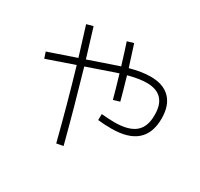

<svg xmlns="http://www.w3.org/2000/svg" viewBox="-154 -925 1172 1127"><g transform="rotate(30 432.0 -361.5)"><path d="M494.1 -234.4 495.1 -275.4Q545.4 -270.5 582 -270.5Q677.7 -270.5 722.7 -308.1Q767.6 -345.7 766.6 -425.8Q767.1 -495.6 733.4 -531Q699.7 -566.4 632.8 -566.4Q584 -566.4 509.3 -546.9Q538.6 -446.8 552.7 -392.6L509.8 -379.9Q492.7 -443.8 465.8 -534.2L444.3 -527.3L266.1 -465.8Q335.4 -228 394.5 -1L349.6 7.8Q289.1 -229 223.6 -451.2L40 -387.7L26.4 -428.7L211.4 -492.2Q175.3 -611.3 151.4 -686.5L195.3 -698.2Q220.2 -619.1 253.9 -506.3L431.6 -567.4L453.6 -574.7Q428.2 -658.2 408.2 -718.8L451.2 -731.4Q474.6 -659.7 497.1 -587.9Q574.2 -609.4 634.8 -609.4Q721.2 -609.4 766.8 -562.7Q812.5 -516.1 812.5 -427.7Q812.5 -229.5 585.9 -229.5Q534.7 -229.5 494.1 -234.4Z"/></g></svg>

Font: Pretendard GOV ExtraLight
Style: Regular
Weight: 200
Designer: Base glyphs from Inter by Rasmus Andersson; Hangeul glyphs from Noto Sans CJK(Source Han Sans) by Jang Soo-young and Kan
Foundry: Kil Hyung-jin
Version: Version 1.309